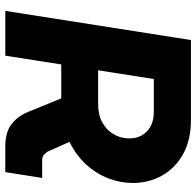

<svg xmlns="http://www.w3.org/2000/svg" viewBox="-28 -712 740 724"><g transform="rotate(90 342.0 -350.0)"><path d="M21 0 131 -700H432Q508 -700 561 -670.5Q614 -641 642 -591Q670 -541 670 -481Q670 -434 652.5 -388.5Q635 -343 601 -305.5Q567 -268 515 -242L552 -159Q557 -151 564.5 -145Q572 -139 584 -139H651L629 0H533Q480 0 449.5 -22.5Q419 -45 402 -86L351 -211Q346 -211 340.5 -211Q335 -211 330 -211H223L190 0ZM245 -350H372Q413 -350 442 -366Q471 -382 486.5 -409Q502 -436 502 -467Q502 -494 490.5 -514.5Q479 -535 457 -547.5Q435 -560 402 -560H278Z"/></g></svg>

Font: MuseoModerno
Style: Bold Italic
Weight: 700
Italic angle: -9°
Designer: Pablo Cosgaya, Héctor Gatti, Marcela Romero, and the Authors of The MuseoModerno Project.
Foundry: Omnibus-Type Team
Version: Version 1.003